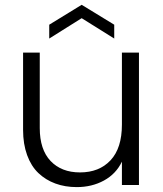

<svg xmlns="http://www.w3.org/2000/svg" viewBox="-20 -763 673 792"><path d="M553.2 0H482.9V-96.2Q458.5 -45.4 408.7 -18.3Q358.9 8.8 296.9 8.8Q248.5 8.8 208.5 -5.9Q168.5 -20.5 138.4 -49.1Q108.4 -77.6 91.8 -123.3Q75.2 -168.9 75.2 -227.1V-545.9H144V-234.9Q144 -146 188.7 -98.9Q233.4 -51.8 310.1 -51.8Q389.2 -51.8 436 -101.8Q482.9 -151.9 482.9 -249V-545.9H553.2ZM183.1 -604V-661.1L316.9 -743.2L451.2 -661.1V-604L316.9 -688Z"/></svg>

Font: PoppinsZ Light
Style: Regular
Weight: 300
Designer: Ninad Kale (Devanagari), Jonny Pinhorn (Latin)
Foundry: Indian Type Foundry
Version: Version 3.002;FEAKit 1.0